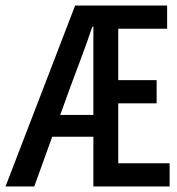

<svg xmlns="http://www.w3.org/2000/svg" viewBox="-22 -675 642 695"><path d="M237 -372 196 -259H316V-578H312Q294 -524 275 -473.5Q256 -423 237 -372ZM-2 0 250 -655H583V-571H406V-385H545V-301H406V-84H592V0H316V-180H167L102 0Z"/></svg>

Font: SauceCodePro Nerd Font Mono
Style: Regular
Weight: 500
Monospace: yes
Designer: Paul D. Hunt, Teo Tuominen
Foundry: Adobe Systems Incorporated
Version: Version 2.030;PS 1.000;hotconv 16.6.51;makeotf.lib2.5.65220;